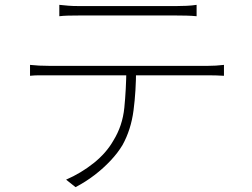

<svg xmlns="http://www.w3.org/2000/svg" viewBox="-20 -739 1040 793"><path d="M225 -719Q245 -717 262 -715.5Q279 -714 303 -714Q319 -714 360 -714Q401 -714 453.5 -714Q506 -714 559 -714Q612 -714 653 -714Q694 -714 710 -714Q728 -714 750.5 -715Q773 -716 792 -719V-672Q772 -674 750 -674.5Q728 -675 710 -675Q694 -675 653.5 -675Q613 -675 560 -675Q507 -675 454.5 -675Q402 -675 361 -675Q320 -675 304 -675Q280 -675 261 -674.5Q242 -674 225 -672ZM104 -471Q123 -469 142 -468Q161 -467 184 -467Q195 -467 233.5 -467Q272 -467 328 -467Q384 -467 448.5 -467Q513 -467 577 -467Q641 -467 696.5 -467Q752 -467 790 -467Q828 -467 838 -467Q854 -467 871.5 -468Q889 -469 905 -471V-426Q891 -427 872.5 -427.5Q854 -428 838 -428Q828 -428 790 -428Q752 -428 696.5 -428Q641 -428 577 -428Q513 -428 448.5 -428Q384 -428 328 -428Q272 -428 233.5 -428Q195 -428 184 -428Q161 -428 142.5 -428Q124 -428 104 -426ZM542 -454Q542 -363 531.5 -283Q521 -203 486 -140Q467 -108 437 -76Q407 -44 370.5 -16Q334 12 292 34L253 3Q315 -24 367 -65.5Q419 -107 448 -158Q486 -219 493.5 -294Q501 -369 502 -454Z"/></svg>

Font: Noto Sans TC ExtraLight
Style: Regular
Weight: 250
Designer: Ryoko NISHIZUKA  (kana, bopomofo & ideographs); Paul D. Hunt (Latin, Greek & Cyrillic); Sandoll Communications , Soo-you
Foundry: Adobe
Version: Version 2.004-H2;hotconv 1.0.118;makeotfexe 2.5.65603